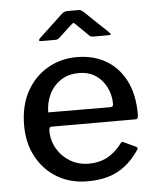

<svg xmlns="http://www.w3.org/2000/svg" viewBox="-54 -792 689 847"><g transform="rotate(-5 291.0 -368.0)"><path d="M151 -228Q151 -183 172.5 -146.5Q194 -110 230.5 -88.5Q267 -67 312 -67Q358 -67 394 -86Q430 -105 460 -145Q463 -149 466 -149.5Q469 -150 475 -147L526 -123Q537 -118 528 -107Q500 -66 466.5 -40Q433 -14 392 -2Q351 10 301 10Q225 10 167 -24Q109 -58 75.5 -119Q42 -180 42 -259Q42 -346 76 -408.5Q110 -471 168.5 -505.5Q227 -540 299 -540Q373 -540 428.5 -507.5Q484 -475 515 -414Q546 -353 546 -266Q546 -257 544 -250.5Q542 -244 531 -244H161Q156 -244 153.5 -239.5Q151 -235 151 -228ZM424 -307Q435 -307 438 -310Q441 -313 441 -321Q441 -359 424.5 -393Q408 -427 377.5 -448Q347 -469 302 -469Q255 -469 221.5 -446.5Q188 -424 170.5 -387Q153 -350 153 -308ZM362 -631 310 -682Q302 -691 298.5 -691Q295 -691 285 -682L230 -631Q224 -626 220.5 -625Q217 -624 210 -624H148Q141 -624 140.5 -627.5Q140 -631 145 -637L250 -735Q255 -740 261 -743Q267 -746 277 -746H326Q334 -746 338.5 -742.5Q343 -739 347 -736L451 -637Q465 -624 449 -624H382Q376 -624 371 -625Q366 -626 362 -631Z"/></g></svg>

Font: Libre Franklin Medium
Style: Regular
Weight: 500
Designer: Pablo Impallari, Rodrigo Fuenzalida, Nhung Nguyen
Foundry: Impallari Type
Version: Version 3.000